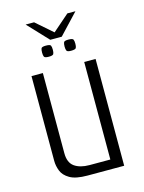

<svg xmlns="http://www.w3.org/2000/svg" viewBox="-107 -752 610 816"><g transform="rotate(-15 198.0 -344.0)"><path d="M87.2 -688H124.3L197.5 -624.1L270.8 -688H306.3L222.1 -598.4H171.5ZM175.3 0Q123.6 0 97.8 -15.2Q71.9 -30.3 63.3 -52.6Q54.6 -74.8 54.6 -96.8V-470H104.6V-117.5Q104.6 -75.6 129.2 -58.2Q153.7 -40.8 195.3 -40.8H286.5V-470H336.5V0ZM245.5 -530.4Q228.7 -530.4 225.8 -536.5Q222.8 -542.6 222.8 -554.5Q222.8 -567.8 225.8 -573.5Q228.7 -579.3 245.5 -579.3Q264.2 -579.3 267.3 -573.5Q270.3 -567.8 270.3 -554.5Q270.3 -542.6 267.2 -536.5Q264 -530.4 245.5 -530.4ZM147.2 -530.4Q129.6 -530.4 126.7 -536.5Q123.8 -542.6 123.8 -554.5Q123.8 -567.8 126.7 -573.5Q129.6 -579.3 147.2 -579.3Q165.2 -579.3 168.2 -573.5Q171.2 -567.8 171.2 -554.5Q171.2 -542.6 168.1 -536.5Q164.9 -530.4 147.2 -530.4Z"/></g></svg>

Font: Smooch Sans Thin
Style: Regular
Weight: 100
Designer: Robert E. Leuschke
Foundry: Robert E. Leuschke
Version: Version 1.010